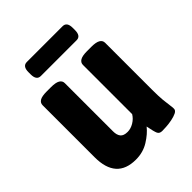

<svg xmlns="http://www.w3.org/2000/svg" viewBox="-200 -802 919 919"><g transform="rotate(-45 260.0 -342.0)"><path d="M180 8Q48 8 48 -140V-492Q48 -508 62 -516.5Q76 -525 109 -525H137Q169 -525 183.5 -516.5Q198 -508 198 -492V-165Q198 -141 208.5 -127.5Q219 -114 246 -114Q267 -114 288 -126.5Q309 -139 321 -159V-492Q321 -508 335.5 -516.5Q350 -525 382 -525H410Q442 -525 456.5 -516.5Q471 -508 471 -492V-174Q471 -130 473.5 -104Q476 -78 478.5 -62.5Q481 -47 481 -36Q481 -24 466.5 -17Q452 -10 431.5 -6Q411 -2 392.5 -1Q374 0 366 0Q348 0 342 -13Q336 -26 328 -68Q306 -40 267.5 -16Q229 8 180 8ZM141 -597Q112 -597 112 -637V-652Q112 -692 141 -692H383Q412 -692 412 -652V-637Q412 -597 383 -597Z"/></g></svg>

Font: Asap Semi Condensed
Style: Bold
Weight: 700
Width: 4
Designer: Pablo Cosgaya
Foundry: Omnibus-Type
Version: Version 3.001; ttfautohint (v1.8.4.7-5d5b)